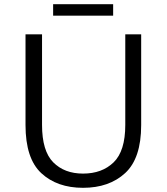

<svg xmlns="http://www.w3.org/2000/svg" viewBox="-20 -885 797 918"><path d="M102 -287V-721H181V-288Q181 -163 234.5 -109Q288 -55 377 -55Q468 -55 523.5 -109Q579 -163 579 -288V-721H655V-287Q655 -128 578.5 -57.5Q502 13 377 13Q253 13 177.5 -57Q102 -127 102 -287ZM234 -865H521V-810H234Z"/></svg>

Font: Nebula Sans Book
Style: Regular
Weight: 400
Designer: Paul D. Hunt for Adobe (as Source Sans)
Foundry: Nebula Entertainment & Broadcasting LLC
Version: Version 1.010